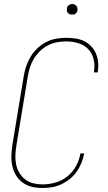

<svg xmlns="http://www.w3.org/2000/svg" viewBox="-20 -932 540 960"><path d="M192 8Q165 8 139.5 2Q114 -4 93.5 -19Q73 -34 60 -55.5Q47 -77 41.5 -102Q36 -127 37 -154Q38 -181 42 -208L99 -553Q103 -578 111.5 -602.5Q120 -627 134 -650Q148 -673 168 -691.5Q188 -710 211.5 -722Q235 -734 261 -738.5Q287 -743 311 -743Q335 -743 358 -739.5Q381 -736 400.5 -726.5Q420 -717 435.5 -701Q451 -685 459.5 -665Q468 -645 470.5 -622Q473 -599 469 -575L468 -570H449L450 -575Q455 -606 448 -636Q441 -666 420.5 -687Q400 -708 370.5 -716.5Q341 -725 310 -725Q287 -725 264 -720.5Q241 -716 219.5 -705Q198 -694 180 -676.5Q162 -659 149.5 -638.5Q137 -618 130 -595.5Q123 -573 119 -550L62 -205Q58 -181 57 -157Q56 -133 60.5 -110.5Q65 -88 77 -68Q89 -48 106.5 -34.5Q124 -21 146.5 -15.5Q169 -10 194 -10Q225 -10 258 -19.5Q291 -29 317.5 -50.5Q344 -72 360.5 -102.5Q377 -133 382 -165H401Q397 -142 387.5 -118.5Q378 -95 364 -74.5Q350 -54 329.5 -37.5Q309 -21 286.5 -10.5Q264 0 240 4Q216 8 192 8ZM340 -859Q334 -859 328.5 -861Q323 -863 319 -867.5Q315 -872 314.5 -878.5Q314 -885 315 -891Q315 -896 317.5 -900Q320 -904 324 -906.5Q328 -909 332 -910.5Q336 -912 341 -912Q347 -912 352.5 -909.5Q358 -907 362 -902.5Q366 -898 367 -891.5Q368 -885 367 -879Q366 -874 363.5 -870Q361 -866 357.5 -863.5Q354 -861 349.5 -860Q345 -859 340 -859Z"/></svg>

Font: Iosevka Thin Oblique
Style: Regular
Weight: 100
Italic angle: -9°
Monospace: yes
Designer: Belleve Invis
Foundry: Belleve Invis
Version: Version 32.5.0; ttfautohint (v1.8.4)